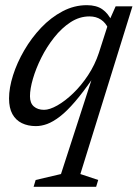

<svg xmlns="http://www.w3.org/2000/svg" viewBox="-20 -479 534 743"><path d="M216 194.5 337.5 -180.5H342Q302.5 -123 270.5 -85.8Q238.5 -48.5 211.8 -28Q185 -7.5 162.5 0.8Q140 9 119 9Q88 9 64.5 -2.5Q41 -14 28 -37.5Q15 -61 15 -98Q15 -139 30.5 -187.8Q46 -236.5 73.8 -284.2Q101.5 -332 139.2 -371.8Q177 -411.5 222 -435.2Q267 -459 316 -459Q353 -459 375.8 -443.2Q398.5 -427.5 413 -397L399 -368.5Q389 -391 370.5 -403.2Q352 -415.5 326 -415.5Q287.5 -415.5 253 -393Q218.5 -370.5 189.8 -334.2Q161 -298 140 -256Q119 -214 107.5 -174.5Q96 -135 96 -106.5Q96 -80 111 -67Q126 -54 150.5 -54Q172 -54 202 -71Q232 -88 263.2 -118Q294.5 -148 321 -188.2Q347.5 -228.5 362.5 -274L402 -397L427.5 -454.5H492.5L291 194.5L360 217.5L352 244H110L118 217.5Z"/></svg>

Font: Newsreader
Style: Italic
Weight: 400
Italic angle: -17°
Designer: Hugues Gentile
Foundry: Production Type
Version: Version 1.003